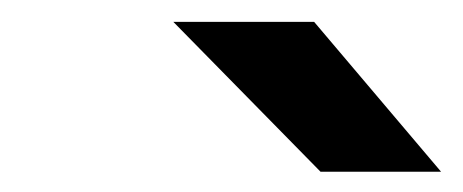

<svg xmlns="http://www.w3.org/2000/svg" viewBox="-20 -758 434 180"><path d="M393.5 -597H280.5L142.5 -737.5H274.5Z"/></svg>

Font: Epilogue ExtraBold
Style: Italic
Weight: 800
Italic angle: -12°
Designer: Tyler Finck
Foundry: Etcetera Type Co
Version: Version 2.111; ttfautohint (v1.8.3)